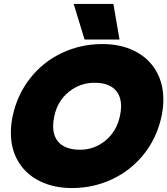

<svg xmlns="http://www.w3.org/2000/svg" viewBox="-20 -937 847 972"><path d="M353 -917H554L585 -737H408ZM35 -265Q35 -306 44 -349Q67 -457 132 -540Q197 -623 292.5 -668.5Q388 -714 499 -714Q590 -714 660 -679.5Q730 -645 768.5 -581Q807 -517 807 -433Q807 -393 798 -349Q775 -241 710 -158.5Q645 -76 549.5 -30.5Q454 15 344 15Q253 15 182.5 -19.5Q112 -54 73.5 -117.5Q35 -181 35 -265ZM587 -349Q593 -376 593 -398Q593 -456 558.5 -487Q524 -518 458 -518Q386 -518 328.5 -472Q271 -426 255 -349Q249 -322 249 -299Q249 -241 284 -210Q319 -179 386 -179Q457 -179 513.5 -225Q570 -271 587 -349Z"/></svg>

Font: Prompt ExtraBold
Style: Italic
Weight: 800
Italic angle: -12°
Designer: Katatrad Team
Foundry: CadsonDemak
Version: Version 1.001